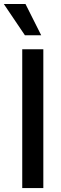

<svg xmlns="http://www.w3.org/2000/svg" viewBox="-41 -958 312 978"><path d="M179.7 0H72.3V-707H179.7ZM-21.5 -937.5H88.9L168.9 -778.3H85.9Z"/></svg>

Font: Pretendard Medium
Style: Regular
Weight: 500
Designer: Base glyphs from Inter by Rasmus Andersson; Hangeul glyphs from Noto Sans CJK(Source Han Sans) by Jang Soo-young and Kan
Foundry: Kil Hyung-jin
Version: Version 1.309